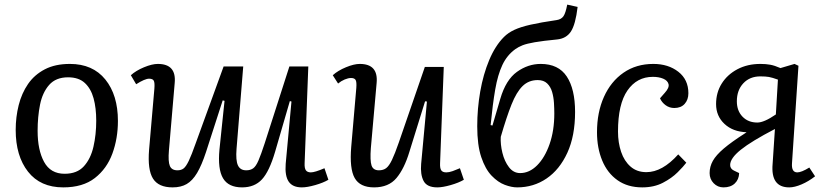

<svg xmlns="http://www.w3.org/2000/svg" viewBox="-20 -798 3563 832"><path d="M254 14Q155 14 101.5 -54Q48 -122 48 -235Q48 -291 61 -342.5Q74 -394 101.5 -434Q129 -474 174 -497.5Q219 -521 283 -521Q382 -521 436.5 -453.5Q491 -386 491 -274Q491 -198 467 -132.5Q443 -67 391 -26.5Q339 14 254 14ZM260 -45Q314 -45 343.5 -77.5Q373 -110 385 -162.5Q397 -215 397 -275Q397 -330 385.5 -372Q374 -414 347.5 -438.5Q321 -463 275 -463Q222 -463 193 -430Q164 -397 153.5 -344.5Q143 -292 143 -231Q143 -148 171 -96.5Q199 -45 260 -45Z M547 -472Q569 -492 604 -506.5Q639 -521 664 -521Q745 -521 737 -438L712 -146Q708 -98 716 -79Q724 -60 749 -60Q765 -60 775.5 -68Q786 -76 798 -101Q810 -126 828 -177L949 -510H1034L1005 -153Q1001 -103 1011 -81.5Q1021 -60 1047 -60Q1065 -60 1077 -68.5Q1089 -77 1100 -102.5Q1111 -128 1127 -177L1234 -510H1316L1300 -91Q1299 -69 1305.5 -60Q1312 -51 1327 -51Q1344 -51 1386 -69L1403 -19Q1381 -6 1346 4Q1311 14 1288 14Q1248 14 1231 -11Q1214 -36 1218 -88L1243 -358L1236 -360L1172 -140Q1147 -55 1115 -20.5Q1083 14 1029 14Q970 14 946.5 -25.5Q923 -65 931 -150Q936 -203 942 -256Q948 -309 953 -361L945 -363L873 -140Q854 -82 834 -48.5Q814 -15 789 -0.5Q764 14 728 14Q667 14 643 -24Q619 -62 626 -149L649 -414Q651 -439 646.5 -448Q642 -457 626 -457Q608 -457 570 -433Z M1422 -472Q1444 -492 1479 -506.5Q1514 -521 1539 -521Q1620 -521 1612 -438L1587 -156Q1583 -102 1590 -81Q1597 -60 1622 -60Q1641 -60 1653.5 -69.5Q1666 -79 1678.5 -105Q1691 -131 1708 -180L1821 -508H1903L1887 -91Q1886 -69 1892 -60Q1898 -51 1914 -51Q1926 -51 1941.5 -56.5Q1957 -62 1973 -69L1990 -19Q1968 -6 1933 4Q1898 14 1875 14Q1830 14 1815.5 -14Q1801 -42 1805 -88L1830 -358L1822 -359L1754 -140Q1732 -67 1698 -26.5Q1664 14 1601 14Q1540 14 1517 -26.5Q1494 -67 1502 -162L1524 -417Q1526 -443 1521 -451.5Q1516 -460 1501 -460Q1489 -460 1473.5 -453.5Q1458 -447 1445 -436Z M2221 14Q2197 14 2167.5 3Q2138 -8 2110.5 -36.5Q2083 -65 2065.5 -117Q2048 -169 2048 -251Q2048 -327 2061 -401.5Q2074 -476 2100 -538Q2126 -600 2164 -638Q2182 -656 2208.5 -668.5Q2235 -681 2279 -691Q2323 -701 2392 -711Q2412 -714 2421.5 -727.5Q2431 -741 2438 -778L2483 -768Q2474 -692 2454 -661.5Q2434 -631 2394 -627Q2332 -621 2297.5 -615Q2263 -609 2245 -602Q2227 -595 2213 -585Q2177 -559 2157 -516.5Q2137 -474 2126 -410.5Q2115 -347 2106 -256L2114 -254L2148 -370Q2172 -452 2220 -486.5Q2268 -521 2323 -521Q2400 -521 2436 -466.5Q2472 -412 2472 -313Q2472 -209 2438.5 -136Q2405 -63 2348.5 -24.5Q2292 14 2221 14ZM2310 -451Q2271 -451 2244.5 -425Q2218 -399 2196.5 -345Q2175 -291 2150 -205Q2148 -173 2157 -136Q2166 -99 2185.5 -73.5Q2205 -48 2234 -48Q2274 -48 2307.5 -81.5Q2341 -115 2361.5 -173.5Q2382 -232 2382 -306Q2382 -327 2380.5 -352Q2379 -377 2372.5 -399.5Q2366 -422 2351 -436.5Q2336 -451 2310 -451Z M2811 -521Q2876 -521 2919.5 -487Q2963 -453 2963 -394Q2963 -366 2947 -348Q2931 -330 2902 -330Q2881 -330 2864.5 -342Q2848 -354 2840 -372L2861 -396Q2881 -418 2877 -433.5Q2873 -449 2854 -457Q2835 -465 2809 -465Q2740 -465 2699 -406Q2658 -347 2658 -228Q2658 -180 2671.5 -140Q2685 -100 2712.5 -76Q2740 -52 2781 -52Q2850 -52 2919 -129L2954 -93Q2942 -77 2916.5 -51.5Q2891 -26 2852.5 -6Q2814 14 2763 14Q2700 14 2656 -17Q2612 -48 2589.5 -102.5Q2567 -157 2567 -225Q2567 -311 2597 -378Q2627 -445 2682 -483Q2737 -521 2811 -521Z M3338 -239Q3236 -186 3190 -149Q3144 -112 3144 -83Q3144 -67 3160 -59L3183 -48Q3182 -20 3164 -3Q3146 14 3115 14Q3090 14 3072.5 -4Q3055 -22 3055 -48Q3055 -76 3069 -101Q3083 -126 3116.5 -154.5Q3150 -183 3208 -220L3215 -225Q3156 -227 3119.5 -261Q3083 -295 3083 -347Q3083 -397 3107.5 -436Q3132 -475 3175.5 -498Q3219 -521 3275 -521Q3299 -521 3318 -517.5Q3337 -514 3362 -503L3423 -521L3440 -513L3412 -91Q3409 -51 3435 -51Q3453 -51 3487 -72L3512 -34Q3484 -12 3453.5 1Q3423 14 3400 14Q3319 14 3328 -88ZM3351 -453Q3326 -462 3312 -464.5Q3298 -467 3275 -467Q3229 -467 3201 -437Q3173 -407 3173 -359Q3173 -318 3197.5 -292.5Q3222 -267 3262 -267Q3291 -267 3342 -302Z"/></svg>

Font: Literata 12pt
Style: Italic
Weight: 400
Italic angle: -2°
Designer: Latin by Veronika Burian and Jose Scaglione. Greek by Irene Vlachou. Cyrillic by Vera Evstafieva
Foundry: TypeTogether
Version: Version 3.002